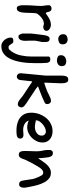

<svg xmlns="http://www.w3.org/2000/svg" viewBox="904 -1712 1050 2899"><g transform="rotate(90 1429.5 -262.0)"><path d="M104 10Q86 10 77 -2Q68 -14 65 -30.5Q62 -47 59 -60V-134Q59 -190 64 -247.5Q69 -305 69 -360Q69 -386 64 -410Q59 -434 59 -459V-486Q67 -501 80.5 -508Q94 -515 109 -515Q131 -515 142 -502.5Q153 -490 157.5 -473Q162 -456 166 -442.5Q170 -429 179 -427Q208 -446 234.5 -464Q261 -482 290.5 -493.5Q320 -505 356 -505Q374 -505 394.5 -497Q415 -489 430 -474.5Q445 -460 445 -439Q445 -413 424.5 -401Q404 -389 386 -389Q374 -389 363 -394Q352 -399 340 -399Q305 -399 274.5 -381.5Q244 -364 221 -340Q198 -316 184 -295Q180 -286 178 -265Q176 -244 175 -217.5Q174 -191 173.5 -166Q173 -141 172 -123Q171 -90 165.5 -59.5Q160 -29 146 -9.5Q132 10 104 10Z M570 -616Q540 -616 518 -635Q496 -654 496 -691Q496 -728 522 -743Q548 -758 575 -758Q606 -758 627.5 -739Q649 -720 649 -682Q649 -646 623.5 -631Q598 -616 570 -616ZM530 -15Q511 -15 501 -35Q491 -55 486 -75V-204Q486 -209 488.5 -230.5Q491 -252 494.5 -281.5Q498 -311 501.5 -338.5Q505 -366 507 -382Q510 -402 514.5 -426Q519 -450 531 -468Q543 -486 565 -486Q589 -486 599.5 -474.5Q610 -463 612 -446Q614 -429 614 -411V-376Q614 -374 613 -367.5Q612 -361 610 -353Q603 -318 599.5 -301.5Q596 -285 594.5 -273.5Q593 -262 593 -242Q593 -230 593.5 -212Q594 -194 594 -165Q594 -152 595 -139.5Q596 -127 596 -113Q596 -98 593 -81Q589 -56 575 -35.5Q561 -15 530 -15Z M894 -596Q864 -596 838.5 -608.5Q813 -621 813 -656Q813 -698 842 -717.5Q871 -737 908 -737Q937 -737 957.5 -721.5Q978 -706 978 -671Q978 -632 952 -614Q926 -596 894 -596ZM676 243Q642 243 612.5 223Q583 203 565 170.5Q547 138 547 103Q547 76 561 69Q575 62 602 62Q621 62 630.5 73Q640 84 647.5 98.5Q655 113 665.5 124Q676 135 696 135Q718 135 730.5 121Q743 107 755 91Q799 29 816 -51Q833 -131 833 -207V-476Q844 -491 851.5 -493.5Q859 -496 874 -496Q898 -496 909 -487Q920 -478 928 -450Q931 -413 932 -384.5Q933 -356 933 -328.5Q933 -301 933 -267Q933 -226 930 -173Q927 -120 918 -62.5Q909 -5 892 49Q875 103 846.5 147Q818 191 776 217Q734 243 676 243Z M1137 10Q1115 10 1100.5 -6Q1086 -22 1086 -42V-61L1121 -426V-652Q1121 -673 1123 -700Q1125 -727 1137.5 -747Q1150 -767 1181 -767Q1209 -767 1220.5 -748Q1232 -729 1234.5 -703Q1237 -677 1237 -657Q1237 -599 1232.5 -538.5Q1228 -478 1227 -407H1239Q1241 -407 1257 -412.5Q1273 -418 1295 -425.5Q1317 -433 1338.5 -441.5Q1360 -450 1373 -456Q1391 -465 1413 -476.5Q1435 -488 1458 -497Q1481 -506 1501 -506Q1524 -506 1537.5 -489.5Q1551 -473 1551 -450Q1551 -423 1531 -412.5Q1511 -402 1491 -394Q1481 -389 1455.5 -378Q1430 -367 1398 -354.5Q1366 -342 1336 -330.5Q1306 -319 1285 -311V-308L1290 -303Q1297 -296 1304.5 -291Q1312 -286 1319 -279Q1334 -270 1364 -250Q1394 -230 1428.5 -207Q1463 -184 1492.5 -164.5Q1522 -145 1535 -137Q1548 -127 1563 -116.5Q1578 -106 1589.5 -92.5Q1601 -79 1601 -61Q1601 -37 1587.5 -21Q1574 -5 1555 -5Q1531 -5 1507.5 -19Q1484 -33 1462.5 -52Q1441 -71 1422 -84Q1412 -91 1384.5 -109Q1357 -127 1323.5 -149Q1290 -171 1260.5 -191Q1231 -211 1215 -222H1211L1207 -213L1187 -36Q1183 -16 1168.5 -3Q1154 10 1137 10Z M1948 15Q1876 15 1815.5 -7.5Q1755 -30 1718 -79.5Q1681 -129 1681 -208Q1681 -268 1700.5 -325Q1720 -382 1757 -428.5Q1794 -475 1846 -502.5Q1898 -530 1963 -530Q2007 -530 2045.5 -512.5Q2084 -495 2107.5 -461.5Q2131 -428 2131 -380Q2131 -334 2112 -292Q2093 -250 2060 -217Q2027 -184 1985.5 -165.5Q1944 -147 1899 -147Q1892 -147 1868 -150.5Q1844 -154 1830 -158Q1820 -160 1814 -166Q1812 -167 1807 -169.5Q1802 -172 1800 -172Q1807 -143 1829.5 -123.5Q1852 -104 1881.5 -95Q1911 -86 1938 -86Q1957 -86 1976.5 -88.5Q1996 -91 2018 -91Q2040 -91 2056 -79Q2072 -67 2072 -40Q2072 -18 2058.5 -6Q2045 6 2024.5 10Q2004 14 1983.5 14.5Q1963 15 1948 15ZM1899 -263Q1929 -263 1958.5 -274.5Q1988 -286 2007.5 -309Q2027 -332 2027 -366Q2027 -395 2009.5 -412Q1992 -429 1963 -429Q1937 -429 1908 -415Q1879 -401 1853.5 -379Q1828 -357 1812 -331.5Q1796 -306 1796 -282V-278Q1822 -274 1848 -268.5Q1874 -263 1899 -263Z M2314 -20Q2289 -20 2277 -34.5Q2265 -49 2262 -70.5Q2259 -92 2259 -112Q2259 -158 2261.5 -204Q2264 -250 2264 -292Q2264 -337 2254 -378Q2244 -419 2244 -460V-499Q2253 -520 2263 -527.5Q2273 -535 2290 -535Q2321 -535 2335 -515.5Q2349 -496 2353.5 -469.5Q2358 -443 2360 -421Q2361 -410 2364.5 -378Q2368 -346 2369 -318H2373L2377 -322Q2396 -350 2417 -382Q2438 -414 2463.5 -442Q2489 -470 2520 -487.5Q2551 -505 2590 -505Q2640 -505 2675 -476.5Q2710 -448 2734 -402.5Q2758 -357 2773 -304Q2788 -251 2797 -201Q2806 -151 2813 -115V-90Q2813 -68 2801 -46.5Q2789 -25 2763 -25Q2736 -25 2723.5 -39Q2711 -53 2707 -75Q2705 -84 2702 -104.5Q2699 -125 2695 -149.5Q2691 -174 2688 -195.5Q2685 -217 2683 -227Q2680 -247 2669.5 -274.5Q2659 -302 2650 -322Q2641 -343 2627 -366Q2613 -389 2586 -389Q2562 -389 2542.5 -372Q2523 -355 2508.5 -332Q2494 -309 2483 -291Q2458 -251 2438 -211Q2418 -171 2395 -124Q2386 -105 2378 -80.5Q2370 -56 2356 -38Q2342 -20 2314 -20Z"/></g></svg>

Font: Fuzzy Bubbles
Style: Bold
Weight: 700
Designer: Robert E. Leuschke
Foundry: Robert E. Leuschke
Version: Version 1.010; ttfautohint (v1.8.3)